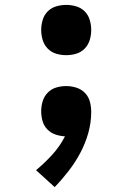

<svg xmlns="http://www.w3.org/2000/svg" viewBox="-20 -548 540 783"><path d="M250 -323Q229 -323 209 -329Q189 -335 174.5 -350Q160 -365 154 -385Q148 -405 148 -426Q148 -446 154 -466.5Q160 -487 174.5 -501.5Q189 -516 209 -522Q229 -528 250 -528Q271 -528 291 -522Q311 -516 325.5 -501.5Q340 -487 346 -466.5Q352 -446 352 -426Q352 -405 346 -385Q340 -365 325.5 -350Q311 -335 291 -329Q271 -323 250 -323ZM203 215 127 146Q162 117 193 83Q224 49 245 8Q225 7 206 0.5Q187 -6 173 -20.5Q159 -35 153.5 -54.5Q148 -74 148 -94Q148 -115 154 -135Q160 -155 174.5 -170Q189 -185 209 -191Q229 -197 250 -197Q271 -197 291.5 -190.5Q312 -184 326.5 -169Q341 -154 346.5 -133.5Q352 -113 352 -92Q352 -48 340 -5.5Q328 37 307.5 75.5Q287 114 260 149Q233 184 203 215Z"/></svg>

Font: Iosevka SS18 Extrabold
Style: Regular
Weight: 800
Monospace: yes
Designer: Belleve Invis
Foundry: Belleve Invis
Version: Version 25.1.1; ttfautohint (v1.8.4)